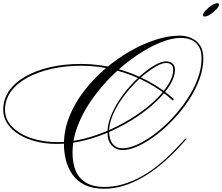

<svg xmlns="http://www.w3.org/2000/svg" viewBox="-182 -1020 1373 1186"><path d="M463 146Q391 146 342.5 122.5Q294 99 266 59Q238 19 225.5 -29.5Q213 -78 213 -129Q213 -216 246 -299Q279 -382 336.5 -457Q394 -532 467 -594.5Q540 -657 620 -703Q700 -749 779.5 -774.5Q859 -800 928 -800Q964 -800 997.5 -786Q1031 -772 1052.5 -741.5Q1074 -711 1074 -659Q1074 -596 1049.5 -529.5Q1025 -463 983 -400Q941 -337 888.5 -281.5Q836 -226 779.5 -183.5Q723 -141 670 -117Q617 -93 574 -93Q537 -93 509.5 -120.5Q482 -148 482 -203Q482 -249 501.5 -299.5Q521 -350 553 -399Q585 -448 624.5 -491.5Q664 -535 704.5 -568.5Q745 -602 781.5 -621.5Q818 -641 843 -641Q869 -641 884 -627Q899 -613 899 -590Q899 -547 869 -497Q839 -447 785.5 -395.5Q732 -344 661.5 -297Q591 -250 509.5 -212.5Q428 -175 341.5 -153Q255 -131 170 -131Q102 -131 42 -146Q-18 -161 -64 -189Q-110 -217 -136 -256Q-162 -295 -162 -343Q-162 -405 -127 -457Q-92 -509 -27 -546.5Q38 -584 125.5 -604.5Q213 -625 319 -625Q432 -625 537.5 -596.5Q643 -568 733.5 -519Q824 -470 892 -408L885 -399Q819 -461 729 -509.5Q639 -558 534.5 -586Q430 -614 319 -614Q221 -614 135.5 -594.5Q50 -575 -14.5 -539.5Q-79 -504 -115 -454Q-151 -404 -151 -342Q-151 -282 -107 -237Q-63 -192 10.5 -167Q84 -142 172 -142Q254 -142 338.5 -163.5Q423 -185 503 -221.5Q583 -258 653 -304Q723 -350 775.5 -400Q828 -450 858 -499Q888 -548 888 -590Q888 -610 876 -620.5Q864 -631 844 -631Q821 -631 786 -612Q751 -593 711 -560.5Q671 -528 632.5 -486Q594 -444 562 -396.5Q530 -349 511 -300.5Q492 -252 492 -208Q492 -158 514.5 -131Q537 -104 574 -104Q616 -104 668 -128Q720 -152 775 -193.5Q830 -235 881.5 -290Q933 -345 974 -407Q1015 -469 1039 -533.5Q1063 -598 1063 -659Q1063 -707 1045 -735Q1027 -763 998 -774.5Q969 -786 935 -786Q879 -786 808 -757Q737 -728 661.5 -677Q586 -626 515.5 -557.5Q445 -489 388.5 -409.5Q332 -330 299 -245Q266 -160 266 -76Q266 -8 287.5 39Q309 86 353 110.5Q397 135 463 135Q519 135 576.5 118.5Q634 102 692 70Q750 38 808 -10.5Q866 -59 924 -122L962 -163H972L933 -120Q875 -56 815.5 -6.5Q756 43 696.5 77Q637 111 578 128.5Q519 146 463 146ZM1160 -1000Q1171 -1000 1171 -993Q1171 -980 1154.5 -962.5Q1138 -945 1117.5 -931.5Q1097 -918 1082 -918Q1072 -918 1072 -926Q1072 -938 1088 -955.5Q1104 -973 1125 -986.5Q1146 -1000 1160 -1000Z"/></svg>

Font: Ballet 24pt
Style: Regular
Weight: 400
Designer: Maximiliano R. Sproviero
Foundry: Omnibus-Type
Version: Version 1.100